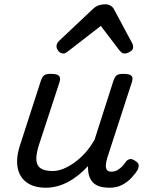

<svg xmlns="http://www.w3.org/2000/svg" viewBox="-20 -860 687 897"><path d="M195 17Q139 17 105 -7.5Q71 -32 62.5 -76.5Q54 -121 73 -180L171 -483Q178 -503 187.5 -509Q197 -515 216 -515Q248 -515 256 -505.5Q264 -496 258 -476L161 -180Q148 -138 150 -111.5Q152 -85 171 -73Q190 -61 226 -61Q250 -61 276 -71.5Q302 -82 328.5 -101Q355 -120 379 -147Q403 -174 422 -208L510 -483Q517 -503 526.5 -509Q536 -515 555 -515Q586 -515 594.5 -505.5Q603 -496 596 -476L480 -119Q477 -108 475 -93.5Q473 -79 478 -68.5Q483 -58 501 -58Q516 -58 529 -65.5Q542 -73 552 -84Q562 -95 568 -104Q573 -112 584 -116Q595 -120 611 -109Q628 -99 628 -88Q628 -77 623 -66Q612 -48 593.5 -28.5Q575 -9 550 4Q525 17 493 17Q463 17 443 10Q423 3 412 -10Q401 -23 396 -40Q391 -57 391 -78V-84Q369 -60 345 -41Q321 -22 296 -9Q271 4 245.5 10.5Q220 17 195 17ZM276 -610Q263 -610 253.5 -621Q244 -632 244 -644Q244 -653 248 -659Q252 -665 256 -669L414 -818Q428 -831 442 -835.5Q456 -840 472 -840Q485 -840 496.5 -833.5Q508 -827 514 -814L596 -661Q600 -654 601 -649Q602 -644 602 -639Q602 -627 587.5 -618.5Q573 -610 563 -610Q553 -610 547.5 -615Q542 -620 537 -626L451 -739L304 -625Q298 -621 291 -615.5Q284 -610 276 -610Z"/></svg>

Font: Playwrite IE
Style: Regular
Weight: 400
Designer: Veronika Burian, José Scaglione
Foundry: TypeTogether
Version: Version 1.002